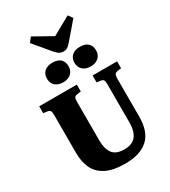

<svg xmlns="http://www.w3.org/2000/svg" viewBox="-284 -1350 1328 1499"><g transform="rotate(-30 380.5 -600.5)"><path d="M391 14Q280 14 215.5 -20Q151 -54 124 -113.5Q97 -173 97 -250V-594Q97 -620 90.5 -630.5Q84 -641 62 -644L30 -648V-710H369V-648L333 -643Q315 -640 309 -629.5Q303 -619 303 -593V-243Q303 -169 333.5 -127.5Q364 -86 438 -86Q513 -86 545 -129Q577 -172 577 -244V-594Q577 -621 570.5 -631Q564 -641 542 -644L511 -648V-710H732V-648L699 -643Q679 -640 672.5 -629.5Q666 -619 666 -591V-251Q666 -112 594.5 -49Q523 14 391 14ZM410 -985Q391 -985 374.5 -994Q358 -1003 338 -1026L214 -1174L246 -1215L412 -1122L577 -1214L606 -1174L478 -1025Q460 -1004 445.5 -994.5Q431 -985 410 -985ZM535 -778Q492 -778 465 -801.5Q438 -825 438 -867Q438 -907 464.5 -930.5Q491 -954 535 -954Q585 -954 609 -930.5Q633 -907 633 -867Q633 -826 606 -802Q579 -778 535 -778ZM287 -778Q243 -778 216.5 -801.5Q190 -825 190 -867Q190 -907 216.5 -930.5Q243 -954 287 -954Q337 -954 361 -930.5Q385 -907 385 -867Q385 -826 358 -802Q331 -778 287 -778Z"/></g></svg>

Font: Literata 36pt ExtraBold
Style: Regular
Weight: 800
Designer: Latin by Veronika Burian and Jose Scaglione. Greek by Irene Vlachou. Cyrillic by Vera Evstafieva.
Foundry: TypeTogether
Version: Version 3.002